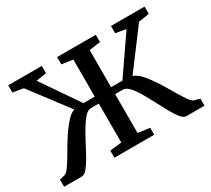

<svg xmlns="http://www.w3.org/2000/svg" viewBox="-142 -988 1351 1232"><g transform="rotate(-30 534.0 -371.5)"><path d="M14 0V-52.5L53.5 -63Q67.5 -66.5 86 -92Q104.5 -117.5 126.8 -155Q149 -192.5 173.8 -234Q198.5 -275.5 225.5 -311.5Q240.5 -332 255.5 -349.2Q270.5 -366.5 286 -378.8Q301.5 -391 318.5 -396.5L106.5 -676.5L29 -689V-743H277.5V-689L201.5 -677L389.5 -402.5H473.5V-677L391 -689V-743H677.5V-689L594.5 -677V-402.5H678.5L867 -676.5L790 -689V-743H1039V-689L960 -676.5L749.5 -396Q766.5 -390.5 782.2 -378Q798 -365.5 813 -348.5Q828 -331.5 842.5 -311Q869 -275 894 -233.5Q919 -192 941 -154.5Q963 -117 981.5 -91.8Q1000 -66.5 1014 -63L1054 -52.5V0H919Q900.5 0 879.8 -25.5Q859 -51 837 -90.8Q815 -130.5 791.8 -175.5Q768.5 -220.5 745.2 -260.2Q722 -300 698.5 -325.5Q675 -351 652 -351H594.5V-63L681.5 -51.5V0H386.5V-52.5L473.5 -62.5V-351H415Q392.5 -351 369.2 -325.5Q346 -300 322.2 -260.2Q298.5 -220.5 275.2 -175.5Q252 -130.5 229.8 -90.8Q207.5 -51 186.5 -25.5Q165.5 0 146.5 0Z"/></g></svg>

Font: Merriweather 24pt SemiBold
Style: Regular
Weight: 600
Designer: Eben Sorkin
Foundry: Eben Sorkin
Version: Version 2.100